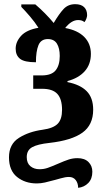

<svg xmlns="http://www.w3.org/2000/svg" viewBox="-20 -677 491 919"><path d="M310 170Q293 170 271 176.5Q249 183 244 184Q215 192 195 196.5Q175 201 156 201Q100 201 61.5 170Q23 139 23 76Q23 13 70.5 -17Q118 -47 184 -56Q235 -63 256 -84.5Q277 -106 277 -151Q277 -203 254.5 -227.5Q232 -252 182 -252H139V-316H179Q227 -316 246.5 -340.5Q266 -365 266 -409Q266 -446 252.5 -468Q239 -490 209 -490Q176 -490 164 -460.5Q152 -431 152 -379Q97 -379 76 -395.5Q55 -412 55 -444Q55 -477 81 -505.5Q107 -534 164 -544Q147 -571 123 -599Q99 -627 82 -644V-656H149Q197 -615 237 -567Q263 -611 284.5 -634Q306 -657 340 -657Q368 -657 382.5 -643Q397 -629 397 -604Q397 -598 393.5 -588Q390 -578 384 -571Q374 -581 354 -581Q322 -581 292 -543Q352 -532 383.5 -500Q415 -468 415 -419Q415 -369 385.5 -336Q356 -303 303 -289V-284Q364 -272 395 -240.5Q426 -209 426 -152Q426 -79 374.5 -42Q323 -5 217 7Q160 13 134 27.5Q108 42 108 75Q108 104 125.5 118.5Q143 133 169 133Q190 133 208.5 126.5Q227 120 257 107Q289 93 309 86.5Q329 80 351 80Q385 80 403.5 98.5Q422 117 422 145Q422 179 402.5 199Q383 219 354 222Q354 200 342.5 185Q331 170 310 170Z"/></svg>

Font: Noto Serif CondExtraBold
Style: Regular
Weight: 800
Width: 3
Designer: Monotype Design Team
Foundry: Monotype Imaging Inc.
Version: Version 1.001